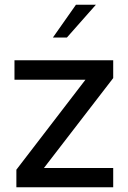

<svg xmlns="http://www.w3.org/2000/svg" viewBox="-20 -789 538 809"><path d="M49 0V-74L340 -453H41V-535H457V-460L165 -81H457V0ZM203 -631 300 -769H384L262 -631Z"/></svg>

Font: Exo Thin Medium
Style: Regular
Weight: 500
Version: Version 2.000